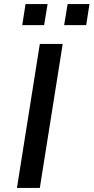

<svg xmlns="http://www.w3.org/2000/svg" viewBox="-20 -920 458 940"><path d="M63 0 175 -705H287L175 0ZM294 -797 311 -900H418L402 -797ZM89 -797 105 -900H213L196 -797Z"/></svg>

Font: Nunito Sans 7pt SemiBold
Style: Italic
Weight: 600
Italic angle: -9°
Designer: Vernon Adams
Foundry: Vernon Adams
Version: Version 3.101;gftools[0.9.27]